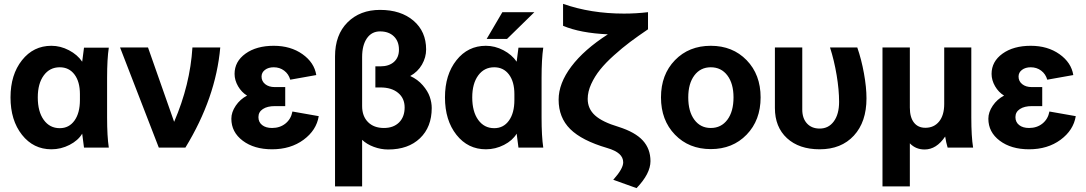

<svg xmlns="http://www.w3.org/2000/svg" viewBox="-20 -761 5598 990"><path d="M34.2 -258.8Q34.2 -376 93.3 -450.4Q152.3 -524.9 245.1 -524.9Q291.5 -524.9 335.4 -502Q379.4 -479 403.8 -442.9Q406.2 -463.9 413.1 -515.1H541Q532.2 -457 532.2 -359.9V-154.8Q532.2 -58.1 541 0H413.1Q405.8 -52.7 403.8 -71.8Q382.8 -36.6 338.6 -13.9Q294.4 8.8 245.1 8.8Q152.3 8.8 93.3 -65.9Q34.2 -140.6 34.2 -258.8ZM392.1 -245.1V-275.9Q392.1 -339.8 364 -377Q335.9 -414.1 288.1 -414.1Q236.3 -414.1 205.6 -372.1Q174.8 -330.1 174.8 -258.8Q174.8 -185.5 205.6 -142.8Q236.3 -100.1 288.1 -100.1Q335.9 -100.1 364 -139.2Q392.1 -178.2 392.1 -245.1Z M798.8 0 599.1 -516.1H743.2L877.9 -132.8Q960.4 -324.2 972.2 -516.1H1115.7Q1092.8 -256.8 936 0Z M1450.7 -213.9H1397.5Q1358.4 -213.9 1335.4 -198.7Q1312.5 -183.6 1312.5 -157.2Q1312.5 -131.3 1331.5 -116.2Q1350.6 -101.1 1382.8 -101.1Q1423.3 -101.1 1451.9 -124Q1480.5 -147 1487.8 -186L1623.5 -162.1Q1611.8 -89.4 1545.2 -40.3Q1478.5 8.8 1382.8 8.8Q1290.5 8.8 1231.7 -35.4Q1172.9 -79.6 1172.9 -148.9Q1172.9 -182.6 1195.6 -216.1Q1218.3 -249.5 1253.9 -268.1Q1225.6 -285.2 1207.5 -316.4Q1189.5 -347.7 1189.5 -379.9Q1189.5 -443.8 1245.8 -484.4Q1302.2 -524.9 1391.6 -524.9Q1478.5 -524.9 1539.6 -481.7Q1600.6 -438.5 1610.8 -374L1476.6 -350.1Q1468.3 -379.4 1445.3 -396.7Q1422.4 -414.1 1391.6 -414.1Q1363.8 -414.1 1346.2 -400.6Q1328.6 -387.2 1328.6 -366.2Q1328.6 -342.3 1347.4 -327.1Q1366.2 -312 1396.5 -312H1450.7Z M1707.5 200.2V-470.2Q1707.5 -581.5 1772 -645.8Q1836.4 -710 1939.5 -710Q2046.9 -710 2112.1 -654.3Q2177.2 -598.6 2177.2 -505.9Q2177.2 -465.3 2155.8 -428Q2134.3 -390.6 2095.2 -369.1Q2133.8 -351.6 2159.9 -321.3Q2186 -291 2196 -261.7Q2206.1 -232.4 2206.1 -204.1Q2206.1 -106 2145.5 -48.1Q2085 9.8 1981.4 9.8Q1943.8 9.8 1907.5 -3.7Q1871.1 -17.1 1847.2 -40V200.2ZM1847.2 -466.8V-213.9Q1847.2 -162.1 1877.4 -131.6Q1907.7 -101.1 1959.5 -101.1Q2008.8 -101.1 2037.6 -129.6Q2066.4 -158.2 2066.4 -207Q2066.4 -254.4 2032.7 -282.2Q1999 -310.1 1941.4 -310.1H1915.5V-418.9H1941.4Q1985.8 -418.9 2011.5 -441.9Q2037.1 -464.8 2037.1 -504.9Q2037.1 -548.3 2010.7 -573.7Q1984.4 -599.1 1939.5 -599.1Q1896.5 -599.1 1871.8 -563.5Q1847.2 -527.8 1847.2 -466.8Z M2274.4 -258.8Q2274.4 -376 2333.5 -450.4Q2392.6 -524.9 2485.4 -524.9Q2531.7 -524.9 2575.7 -502Q2619.6 -479 2644 -442.9Q2646.5 -463.9 2653.3 -515.1H2781.2Q2772.5 -457 2772.5 -359.9V-154.8Q2772.5 -58.1 2781.2 0H2653.3Q2646 -52.7 2644 -71.8Q2623 -36.6 2578.9 -13.9Q2534.7 8.8 2485.4 8.8Q2392.6 8.8 2333.5 -65.9Q2274.4 -140.6 2274.4 -258.8ZM2632.3 -245.1V-275.9Q2632.3 -339.8 2604.2 -377Q2576.2 -414.1 2528.3 -414.1Q2476.6 -414.1 2445.8 -372.1Q2415 -330.1 2415 -258.8Q2415 -185.5 2445.8 -142.8Q2476.6 -100.1 2528.3 -100.1Q2576.2 -100.1 2604.2 -139.2Q2632.3 -178.2 2632.3 -245.1ZM2570.3 -698.2H2735.4L2594.2 -560.1H2489.3Z M2860.4 -247.1Q2860.4 -331.1 2926 -418.2Q2991.7 -505.4 3114.3 -584Q2972.7 -590.3 2883.3 -627.9V-741.2Q3026.4 -690.9 3197.3 -690.9Q3259.8 -690.9 3321.3 -698.2V-609.9Q3270 -575.2 3229.2 -544.7Q3188.5 -514.2 3145.8 -475.8Q3103 -437.5 3074.7 -402.3Q3046.4 -367.2 3028.3 -327.6Q3010.3 -288.1 3010.3 -251Q3010.3 -200.2 3048.1 -166Q3085.9 -131.8 3169.4 -106.9Q3255.4 -79.6 3294.7 -36.4Q3334 6.8 3334 69.8Q3334 134.3 3262.2 209L3142.1 166Q3193.4 108.9 3193.4 76.2Q3193.4 50.8 3173.3 32.7Q3153.3 14.6 3110.4 2Q2980 -36.1 2920.2 -95.5Q2860.4 -154.8 2860.4 -247.1Z M3829.8 -450.7Q3901.9 -376.5 3901.9 -258.8Q3901.9 -141.1 3829.8 -66.7Q3757.8 7.8 3645 7.8Q3532.2 7.8 3460.2 -66.7Q3388.2 -141.1 3388.2 -258.8Q3388.2 -376.5 3460.2 -450.7Q3532.2 -524.9 3645 -524.9Q3757.8 -524.9 3829.8 -450.7ZM3528.8 -258.8Q3528.8 -186 3560.3 -143.6Q3591.8 -101.1 3645 -101.1Q3698.7 -101.1 3730.5 -143.6Q3762.2 -186 3762.2 -258.8Q3762.2 -330.1 3730.5 -372.1Q3698.7 -414.1 3645 -414.1Q3591.8 -414.1 3560.3 -372.1Q3528.8 -330.1 3528.8 -258.8Z M4206.5 8.8Q4100.1 8.8 4037.8 -48.6Q3975.6 -106 3975.6 -204.1V-516.1H4116.7V-195.8Q4116.7 -150.9 4140.9 -124.5Q4165 -98.1 4206.5 -98.1Q4252.4 -98.1 4279.5 -135.3Q4306.6 -172.4 4306.6 -235.8Q4306.6 -297.9 4293.9 -373.8Q4281.2 -449.7 4259.8 -516.1H4400.4Q4421.9 -454.1 4434.8 -382.6Q4447.8 -311 4447.8 -253.9Q4447.8 -132.3 4382.8 -61.8Q4317.9 8.8 4206.5 8.8Z M4530.3 200.2V-516.1H4671.4V-206.1Q4671.4 -156.2 4692.4 -129.2Q4713.4 -102.1 4751.5 -102.1Q4795.9 -102.1 4822.3 -134.5Q4848.6 -167 4848.6 -225.1V-516.1H4988.3V-155.8Q4988.3 -57.1 4997.6 0H4866.2Q4858.4 -25.4 4853.5 -57.1Q4808.6 9.8 4747.6 9.8Q4701.7 9.8 4671.4 -22V200.2Z M5354 -213.9H5300.8Q5261.7 -213.9 5238.8 -198.7Q5215.8 -183.6 5215.8 -157.2Q5215.8 -131.3 5234.9 -116.2Q5253.9 -101.1 5286.1 -101.1Q5326.7 -101.1 5355.2 -124Q5383.8 -147 5391.1 -186L5526.9 -162.1Q5515.1 -89.4 5448.5 -40.3Q5381.8 8.8 5286.1 8.8Q5193.8 8.8 5135 -35.4Q5076.2 -79.6 5076.2 -148.9Q5076.2 -182.6 5098.9 -216.1Q5121.6 -249.5 5157.2 -268.1Q5128.9 -285.2 5110.8 -316.4Q5092.8 -347.7 5092.8 -379.9Q5092.8 -443.8 5149.2 -484.4Q5205.6 -524.9 5294.9 -524.9Q5381.8 -524.9 5442.9 -481.7Q5503.9 -438.5 5514.2 -374L5379.9 -350.1Q5371.6 -379.4 5348.6 -396.7Q5325.7 -414.1 5294.9 -414.1Q5267.1 -414.1 5249.5 -400.6Q5231.9 -387.2 5231.9 -366.2Q5231.9 -342.3 5250.7 -327.1Q5269.5 -312 5299.8 -312H5354Z"/></svg>

Font: LT Superior
Style: Bold
Weight: 400
Designer: Daniel Lyons
Foundry: LyonsType
Version: Version 1.000